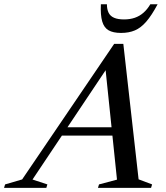

<svg xmlns="http://www.w3.org/2000/svg" viewBox="-92 -904 801 924"><path d="M180.5 -251.5 194 -291.5H517L504 -251.5ZM575 -41 640 -16.5 635 0H379.5L384.5 -16.5L471 -39.5L413 -598L438 -598.5L64.5 -40L136 -16.5L131 0H-72.5L-67.5 -16.5L14.5 -40.5L457.5 -693H501.5ZM505 -810.5Q533.5 -810.5 556.8 -818.5Q580 -826.5 598.5 -842.8Q617 -859 631.5 -883.5H666.5Q638 -830 612 -800Q586 -770 557.2 -757.8Q528.5 -745.5 490.5 -745.5Q452.5 -745.5 430.5 -758.2Q408.5 -771 399.8 -801.2Q391 -831.5 393.5 -883.5H422.5Q422.5 -859.5 430.5 -843Q438.5 -826.5 457 -818.5Q475.5 -810.5 505 -810.5Z"/></svg>

Font: Newsreader 36pt Medium
Style: Italic
Weight: 500
Italic angle: -17°
Designer: Hugues Gentile
Foundry: Production Type
Version: Version 1.003